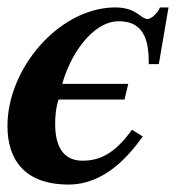

<svg xmlns="http://www.w3.org/2000/svg" viewBox="-23 -482 509 515"><path d="M429 -462H406C401 -448 383 -431 373 -431C353 -431 344 -464 280 -462C132 -457 -3 -297 -3 -144C-3 -55 42 13 161 13C257 13 322 -63 360 -116L331 -134C283 -67 242 -51 198 -51C153 -51 125 -81 125 -149C125 -172 127 -194 134 -215H311L321 -257H144C164 -331 223 -425 296 -425C370 -425 376 -362 376 -310H403Z"/></svg>

Font: XITS
Style: Bold Italic
Weight: 700
Italic angle: -16.33°
Designer: MicroPress Inc., with final additions and corrections provided by Coen Hoffman, Elsevier (retired)
Version: Version 1.105